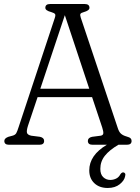

<svg xmlns="http://www.w3.org/2000/svg" viewBox="-20 -720 694 955"><path d="M199.5 -19Q199.5 0 176 0H24.5Q1.5 0 1.5 -19Q1.5 -32 21.5 -39.5L42 -45Q55.5 -48.5 60.8 -57.5Q66 -66.5 73 -89L252 -629Q257.5 -644.5 253.8 -650Q250 -655.5 234.5 -660Q205.5 -667.5 205.5 -681Q205.5 -700 229 -700H401.5Q425 -700 425 -681Q425 -667.5 396 -659.5Q384 -656.5 380.5 -651.5Q377 -646.5 381.5 -633L566 -82.5Q572 -63.5 582 -54.8Q592 -46 610 -41Q624.5 -37 629.5 -32Q634.5 -27 634.5 -19Q634.5 0 611 0H569Q524.5 26 501.8 54.5Q479 83 479 120Q479 147.5 493.5 161.2Q508 175 528.5 175Q543.5 175 557.2 168.5Q571 162 579 146.5Q586 136.5 594 137.5Q598.5 138 601.8 142.5Q605 147 602.5 156Q599 177.5 575.8 196.2Q552.5 215 516 215Q474 215 449 191Q424 167 424 127.5Q424 52 511.5 0H440.5Q417 0 417 -19Q417 -35 438 -39.5L480.5 -45Q492.5 -47 493.8 -56.2Q495 -65.5 488.5 -85.5L438 -237H167L119 -94Q111.5 -70 114.2 -59.5Q117 -49 135.5 -45L179 -39.5Q199.5 -35 199.5 -19ZM180.5 -278.5H424L302.5 -644.5Z"/></svg>

Font: Fraunces 72pt S100 Light
Style: Regular
Weight: 300
Version: Version 1.000; ttfautohint (v1.8.3)